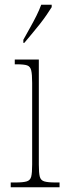

<svg xmlns="http://www.w3.org/2000/svg" viewBox="-20 -786 277 806"><path d="M25 0V-20H45Q77 -20 92 -24.5Q107 -29 111 -44.5Q115 -60 115 -95V-438Q115 -474 111 -490.5Q107 -507 94 -511.5Q81 -516 51 -516H42V-536H143V-95Q143 -60 147 -44.5Q151 -29 166 -24.5Q181 -20 213 -20H230V0ZM78 -619Q93 -646 107 -671Q121 -696 133 -720Q145 -744 153 -766H197V-756Q189 -743 176 -724Q163 -705 146.5 -684Q130 -663 113 -643Q96 -623 82 -606H78Z"/></svg>

Font: Noto Serif Khmer Condensed Thin
Style: Regular
Weight: 250
Width: 3
Designer: Danh Hong and the Monotype Design Team
Foundry: Monotype Imaging Inc.
Version: Version 2.004